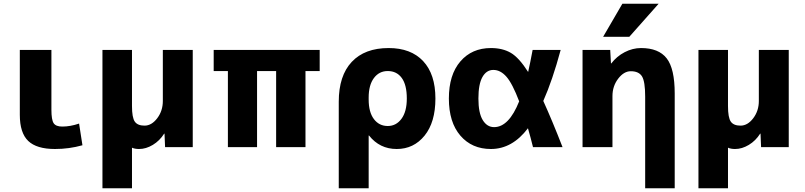

<svg xmlns="http://www.w3.org/2000/svg" viewBox="-20 -787 4305 1027"><path d="M255 -520V-200Q255 -146 267 -128Q279 -110 313 -110Q356 -110 403 -126L421 -10Q350 10 274 10Q176 10 131 -33Q86 -76 86 -173V-520Z M851 -520H1011V0H863L860 -72H858Q834 -34 797.5 -12Q761 10 724 10Q701 10 686 3V220H528V-520H686V-220Q686 -158 701 -136.5Q716 -115 753 -115Q791 -115 821 -154.5Q851 -194 851 -247Z M1457 -407H1355V0H1199V-407H1123V-520H1690V-407H1614V0H1457Z M1792 220V-243Q1792 -382 1861.5 -456Q1931 -530 2059 -530Q2178 -530 2243.5 -460Q2309 -390 2309 -260Q2309 -133 2251 -61.5Q2193 10 2102 10Q2011 10 1954 -62H1952V220ZM2156 -260Q2156 -333 2129 -370Q2102 -407 2054 -407Q2008 -407 1980 -369.5Q1952 -332 1952 -265V-255Q1952 -187 1980 -150Q2008 -113 2054 -113Q2099 -113 2127.5 -151.5Q2156 -190 2156 -260Z M2886 -247Q2933 -144 2989 0H2831Q2819 -49 2804 -101Q2720 10 2606 10Q2504 10 2442.5 -61.5Q2381 -133 2381 -260Q2381 -387 2442.5 -458.5Q2504 -530 2606 -530Q2668 -530 2712 -504.5Q2756 -479 2805 -402Q2816 -450 2829 -520H2979Q2935 -357 2886 -247ZM2757 -245Q2721 -340 2689 -376.5Q2657 -413 2619 -413Q2582 -413 2560.5 -375Q2539 -337 2539 -260Q2539 -183 2562 -145Q2585 -107 2623 -107Q2702 -107 2757 -245Z M3096 -520H3244L3248 -448H3250Q3279 -486 3321.5 -508Q3364 -530 3409 -530Q3503 -530 3546 -475Q3589 -420 3589 -287V220H3431V-270Q3431 -351 3414 -378.5Q3397 -406 3354 -406Q3317 -406 3286.5 -366Q3256 -326 3256 -273V0H3096ZM3309 -767H3503L3346 -590H3206Z M4039 -520H4199V0H4051L4048 -72H4046Q4022 -34 3985.5 -12Q3949 10 3912 10Q3889 10 3874 3V220H3716V-520H3874V-220Q3874 -158 3889 -136.5Q3904 -115 3941 -115Q3979 -115 4009 -154.5Q4039 -194 4039 -247Z"/></svg>

Font: Mplus 1p ExtraBold
Style: Regular
Weight: 800
Version: Version 1.061